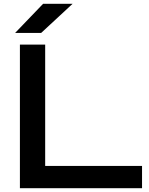

<svg xmlns="http://www.w3.org/2000/svg" viewBox="-20 -983 778 1003"><path d="M216 -59 157 -116H722V0H84V-750H216ZM359 -963 195 -811H59L205 -963Z"/></svg>

Font: Unbounded Variable
Style: Regular
Weight: 400
Designer: Luke Prowse, Jean-Baptiste Morizot, Fátima Lázaro, Florian Runge
Foundry: NaN
Version: Version 1.600;FEAKit 1.0